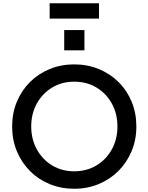

<svg xmlns="http://www.w3.org/2000/svg" viewBox="-20 -1155 918 1187"><path d="M439 12Q520 12 590 -17Q660 -46 712 -98Q764 -150 793.5 -220Q823 -290 823 -373Q823 -456 794 -526Q765 -596 712.5 -648Q660 -700 590 -728.5Q520 -757 439 -757Q358 -757 288 -728.5Q218 -700 166 -648.5Q114 -597 84.5 -526.5Q55 -456 55 -373Q55 -290 84.5 -219.5Q114 -149 166 -97Q218 -45 288 -16.5Q358 12 439 12ZM439 -96Q362 -96 302 -132.5Q242 -169 207.5 -232Q173 -295 173 -373Q173 -452 207.5 -514.5Q242 -577 302 -613.5Q362 -650 439 -650Q517 -650 577 -613.5Q637 -577 671.5 -514.5Q706 -452 706 -373Q706 -295 671.5 -232Q637 -169 576.5 -132.5Q516 -96 439 -96ZM287 -1040H592V-1135H287ZM377 -844H502V-969H377Z"/></svg>

Font: Custom Plus Jakarta Sans SemiBold
Style: Regular
Weight: 600
Designer: Gumpita Rahayu & FullSphere
Foundry: Tokotype & FullSphere
Version: Version 1.001;hotconv 1.0.117;makeotfexe 2.5.65602